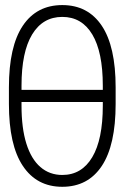

<svg xmlns="http://www.w3.org/2000/svg" viewBox="-20 -715 483 745"><path d="M221.7 9.8Q122.6 9.8 68.6 -71.3Q14.6 -152.3 14.6 -311.5V-376Q14.6 -534.7 68.4 -615Q122.1 -695.3 221.7 -695.3Q321.3 -695.3 375 -615Q428.7 -534.7 428.7 -376V-311.5Q428.7 -151.9 375 -71Q321.3 9.8 221.7 9.8ZM221.7 -649.4Q146 -649.4 104.7 -581.3Q63.5 -513.2 63.5 -382.8V-366.2H378.9V-382.8Q378.9 -513.2 338.1 -581.3Q297.4 -649.4 221.7 -649.4ZM221.7 -36.1Q296.9 -36.1 337.9 -105Q378.9 -173.8 378.9 -304.7V-319.3H63.5V-304.7Q63.5 -217.8 82.3 -157.7Q101.1 -97.7 136.7 -66.9Q172.4 -36.1 221.7 -36.1Z"/></svg>

Font: Pretendard JP ExtraLight
Style: Regular
Weight: 200
Designer: Base glyphs from Inter by Rasmus Andersson; Hangeul glyphs from Noto Sans CJK(Source Han Sans) by Jang Soo-young and Kan
Foundry: Kil Hyung-jin
Version: Version 1.309